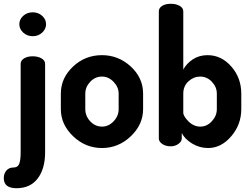

<svg xmlns="http://www.w3.org/2000/svg" viewBox="-58 -772 1326 1013"><path d="M-38 168Q-38 143 -24 127.5Q-10 112 11 112Q36 112 43.5 92Q51 72 51 32V-435Q51 -453 69 -464Q87 -475 114 -475Q142 -475 161 -464Q180 -453 180 -435V32Q180 118 141 169.5Q102 221 29 221Q-38 221 -38 168ZM44 -644Q44 -670 64.5 -688.5Q85 -707 115 -707Q144 -707 164.5 -688.5Q185 -670 185 -644Q185 -619 164.5 -600Q144 -581 115 -581Q85 -581 64.5 -600Q44 -619 44 -644Z M263 -196V-278Q263 -360 327 -420.5Q391 -481 480 -481Q567 -481 632 -421Q697 -361 697 -278V-196Q697 -115 632 -53Q567 9 480 9Q393 9 328 -53Q263 -115 263 -196ZM392 -196Q392 -160 418 -132Q444 -104 480 -104Q515 -104 541.5 -132Q568 -160 568 -196V-278Q568 -312 541.5 -340Q515 -368 480 -368Q444 -368 418 -340.5Q392 -313 392 -278Z M780 -41V-712Q780 -730 797.5 -741Q815 -752 843 -752Q871 -752 890 -741Q909 -730 909 -712V-405Q926 -437 959.5 -459Q993 -481 1037 -481Q1110 -481 1162.5 -421Q1215 -361 1215 -278V-196Q1215 -115 1162 -53Q1109 9 1040 9Q995 9 956 -14.5Q917 -38 901 -70V-41Q901 -26 883.5 -13Q866 0 843 0Q816 0 798 -12.5Q780 -25 780 -41ZM909 -178Q909 -159 936.5 -131.5Q964 -104 999 -104Q1034 -104 1060 -132.5Q1086 -161 1086 -196V-278Q1086 -313 1060 -340.5Q1034 -368 998 -368Q964 -368 936.5 -343Q909 -318 909 -278Z"/></svg>

Font: Terminal Dosis
Style: Bold
Weight: 700
Designer: EdgarTolentino, PabloImpallari, IginoMarini
Foundry: EdgarTolentino, PabloImpallari, IginoMarini
Version: Version 1.006